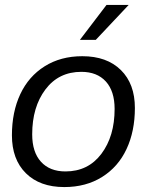

<svg xmlns="http://www.w3.org/2000/svg" viewBox="-20 -756 601 786"><path d="M248 -54.2Q340.8 -54.2 395 -126.2Q449.2 -198.2 449.2 -310.1Q449.2 -382.8 413.3 -422.4Q377.4 -461.9 313 -461.9Q220.2 -461.9 166 -389.9Q111.8 -317.9 111.8 -206.1Q111.8 -133.3 147.7 -93.8Q183.6 -54.2 248 -54.2ZM243.2 9.8Q143.1 9.8 85.9 -46.9Q28.8 -103.5 28.8 -202.1Q28.8 -297.4 63 -370.4Q97.2 -443.4 162.8 -484.6Q228.5 -525.9 316.9 -525.9Q417.5 -525.9 474.9 -469.2Q532.2 -412.6 532.2 -314Q532.2 -218.8 498 -145.8Q463.9 -72.8 397.9 -31.5Q332 9.8 243.2 9.8ZM372.1 -592.8H307.1L416 -735.8H506.8Z"/></svg>

Font: Creato Display
Style: Italic
Weight: 400
Italic angle: -10°
Version: Version 1.000